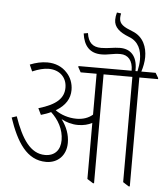

<svg xmlns="http://www.w3.org/2000/svg" viewBox="-61 -984 910 1043"><g transform="rotate(5 394.0 -462.5)"><path d="M221 -88C285 -88 330 -133 330 -201C330 -245 315 -287 285 -327C312 -312 343 -303 376 -303C407 -303 433 -310 453 -321V-15L485 5H491V-589H648V-15L679 5H686V-589H788V-595L772 -622H694C702 -646 708 -676 708 -702C708 -754 689 -812 626 -836C580 -854 554 -868 554 -902C554 -910 555 -918 557 -927L534 -930C530 -916 528 -903 528 -890C528 -849 559 -824 610 -804C665 -784 681 -735 681 -686C681 -665 678 -644 673 -622H662C662 -625 662 -627 662 -630C662 -704 625 -740 568 -740C532 -740 505 -731 465 -731C418 -731 394 -755 387 -805L364 -801C373 -733 407 -696 470 -696C508 -696 533 -707 572 -707C615 -707 641 -677 641 -623V-622H351V-616L366 -589H453V-366C430 -346 400 -336 365 -336C322 -336 280 -350 249 -372C302 -403 325 -443 325 -489C325 -525 312 -558 289 -582C263 -611 225 -627 182 -627C150 -627 119 -620 87 -607L103 -571C136 -585 165 -593 192 -593C251 -593 291 -555 291 -499C291 -443 254 -404 154 -375L171 -340C191 -346 209 -352 225 -360C265 -323 295 -272 295 -213C295 -159 265 -125 212 -125C132 -125 83 -201 41 -321L14 -312C58 -182 115 -88 221 -88Z"/></g></svg>

Font: Noto Serif Devanagari Condensed ExtraLight
Style: Regular
Weight: 200
Width: 3
Designer: Universal Thirst, Indian Type Foundry and the Monotype Design Team
Foundry: Monotype Imaging Inc.
Version: Version 2.004